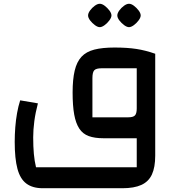

<svg xmlns="http://www.w3.org/2000/svg" viewBox="-20 -733 937 1018"><path d="M207 265Q153 265 120 240.5Q87 216 72.5 162Q58 108 58 19Q58 -19 61 -58Q64 -97 70.5 -133.5Q77 -170 87 -201L181 -185Q168 -136 162 -90.5Q156 -45 156 -5Q156 45 159.5 83Q163 121 171 154H705V0H803V92Q803 154 785.5 192Q768 230 729.5 247.5Q691 265 629 265ZM528 0Q482 0 450.5 -11.5Q419 -23 400.5 -51Q382 -79 373.5 -125.5Q365 -172 365 -243Q365 -312 376 -358.5Q387 -405 412 -432Q437 -459 480 -470Q523 -481 587 -481Q654 -481 703 -473.5Q752 -466 803 -448V0ZM470 -111H660Q686 -111 695.5 -121Q705 -131 705 -158V-371H519Q490 -371 480 -360.5Q470 -350 470 -319ZM509 -589Q498 -589 483.5 -599.5Q469 -610 458 -624.5Q447 -639 447 -651Q447 -663 457.5 -677.5Q468 -692 482.5 -702.5Q497 -713 509 -713Q521 -713 535 -702.5Q549 -692 560 -677.5Q571 -663 571 -651Q571 -640 560 -625Q549 -610 534.5 -599.5Q520 -589 509 -589ZM664 -589Q653 -589 638.5 -599.5Q624 -610 613 -624.5Q602 -639 602 -651Q602 -663 612.5 -677.5Q623 -692 637.5 -702.5Q652 -713 664 -713Q676 -713 690 -702.5Q704 -692 715 -677.5Q726 -663 726 -651Q726 -640 715 -625Q704 -610 689.5 -599.5Q675 -589 664 -589Z"/></svg>

Font: Changa ExtraLight Medium
Style: Regular
Weight: 500
Version: Version 3.002; ttfautohint (v1.8.2)